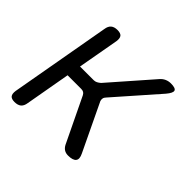

<svg xmlns="http://www.w3.org/2000/svg" viewBox="-142 -717 884 884"><g transform="rotate(45 300.0 -275.0)"><path d="M54 10Q34 10 26.5 0.5Q19 -9 22 -30L109 -520Q112 -541 123.5 -550.5Q135 -560 155 -560Q176 -560 183.5 -550.5Q191 -541 188 -520L152 -319H241Q250 -319 258 -323Q266 -327 274 -334L450 -535Q461 -548 474.5 -554Q488 -560 503 -560Q534 -560 538 -548Q542 -536 520 -510L338 -303Q331 -296 329.5 -288Q328 -280 331 -272L441 -42Q454 -16 444 -3Q434 10 403 10Q388 10 377.5 3.5Q367 -3 360 -16L255 -234Q251 -242 245 -246Q239 -250 229 -250H140L101 -30Q98 -9 86.5 0.5Q75 10 54 10Z"/></g></svg>

Font: Maple Mono Light
Style: Italic
Weight: 300
Italic angle: -10°
Monospace: yes
Designer: subframe7536
Version: Version 7.000